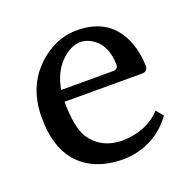

<svg xmlns="http://www.w3.org/2000/svg" viewBox="-89 -529 631 628"><g transform="rotate(-20 226.5 -214.5)"><path d="M125 -272.9H309.1Q322.3 -274.9 323.2 -287.1Q323.2 -359.4 273.4 -388.7Q255.9 -398.4 238.8 -398.9Q203.1 -398.9 169.9 -366.2Q134.8 -331.1 125 -272.9ZM392.1 -104 412.1 -79.1Q359.4 -6.8 271 7.3Q253.9 9.8 237.8 9.8Q133.8 8.8 79.1 -56.2Q34.2 -110.8 34.2 -209Q34.2 -328.1 119.1 -395.5Q174.8 -439 238.8 -439Q357.9 -439 397.5 -333.5Q411.6 -294.4 412.1 -250Q410.2 -233.9 394 -232.9H122.1Q122.6 -144 146 -106Q183.6 -50.3 254.9 -48.8Q341.3 -49.8 392.1 -104Z"/></g></svg>

Font: Linux Biolinum O
Style: Regular
Weight: 400
Designer: Philipp H. Poll
Foundry: Philipp H. Poll
Version: Version 1.0.4